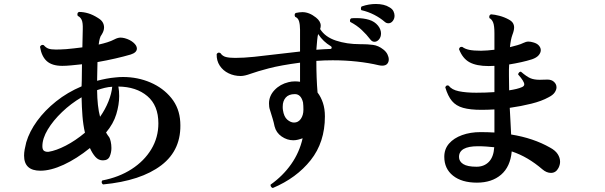

<svg xmlns="http://www.w3.org/2000/svg" viewBox="-20 -873 3040 965"><path d="M498 54Q491 49 491 42Q491 38 494 34Q578 18 641.5 -23Q705 -64 740.5 -123Q776 -182 776 -253Q776 -343 720.5 -390Q665 -437 575 -438Q577 -427 578 -415Q579 -403 579 -390Q579 -347 564.5 -299Q550 -251 513 -207Q517 -200 521 -194Q525 -188 529 -183Q533 -177 536.5 -161.5Q540 -146 540 -129Q540 -107 531.5 -87Q523 -67 497 -67Q475 -67 459.5 -84.5Q444 -102 432 -129Q365 -75 300 -45Q235 -15 183 -15Q101 -15 101 -91Q101 -105 104 -122Q107 -139 112 -158Q128 -212 166.5 -265Q205 -318 262 -363.5Q319 -409 390 -439L391 -468L392 -550Q364 -547 338.5 -544.5Q313 -542 293 -542Q242 -542 215.5 -565.5Q189 -589 181 -638Q188 -651 200 -646Q211 -633 224 -628.5Q237 -624 261 -624Q272 -624 284.5 -624.5Q297 -625 313 -626Q332 -628 352.5 -630Q373 -632 394 -635L396 -726Q397 -759 390.5 -773Q384 -787 371 -793Q370 -795 369.5 -797Q369 -799 369 -801Q369 -810 377 -813Q400 -813 423.5 -806Q447 -799 472 -783Q489 -773 496 -761Q503 -749 503 -735Q503 -718 491 -699Q485 -692 481.5 -679Q478 -666 476 -649Q499 -654 519.5 -660.5Q540 -667 555 -675Q572 -684 586 -684Q595 -684 607 -681Q633 -674 650.5 -659Q668 -644 668 -629Q668 -609 637 -599Q603 -589 559.5 -579Q516 -569 470 -561Q469 -539 469 -516Q469 -493 468 -467Q491 -473 514.5 -477.5Q538 -482 562 -484Q571 -485 580 -485.5Q589 -486 598 -486Q672 -486 736 -458.5Q800 -431 841 -380.5Q882 -330 886 -260Q894 -121 791 -42.5Q688 36 498 54ZM224 -110Q262 -116 310.5 -141Q359 -166 407 -206Q398 -245 394.5 -289.5Q391 -334 390 -384Q337 -353 292 -310Q247 -267 220 -222Q193 -177 193 -138Q193 -120 202 -114.5Q211 -109 224 -110ZM483 -286Q509 -323 525 -363Q541 -403 544 -437Q525 -436 506.5 -431.5Q488 -427 468 -420Q469 -337 483 -286Z M1351 72Q1345 70 1342 65Q1339 60 1340 55Q1402 11 1443.5 -48Q1485 -107 1501 -178Q1496 -176 1490 -174.5Q1484 -173 1478 -171Q1466 -168 1454 -168Q1423 -168 1395.5 -187Q1368 -206 1360 -238Q1356 -258 1350.5 -276Q1345 -294 1337 -320Q1334 -328 1333 -336.5Q1332 -345 1332 -353Q1332 -391 1360 -420.5Q1388 -450 1430 -460Q1445 -464 1463 -464Q1469 -464 1475.5 -463.5Q1482 -463 1488 -462V-558Q1390 -545 1331 -529.5Q1272 -514 1240.5 -502.5Q1209 -491 1190 -491Q1157 -491 1129 -504.5Q1101 -518 1084.5 -543Q1068 -568 1069 -601Q1076 -613 1088 -606Q1098 -591 1115.5 -586.5Q1133 -582 1162 -582Q1204 -582 1257.5 -587.5Q1311 -593 1370.5 -600.5Q1430 -608 1488 -614V-724Q1488 -749 1483 -766Q1478 -783 1464 -788Q1461 -793 1461 -797Q1461 -805 1467 -808Q1476 -810 1484.5 -811Q1493 -812 1500 -812Q1534 -812 1568 -785Q1592 -766 1592 -744Q1592 -736 1589 -727Q1614 -687 1668.5 -669Q1723 -651 1788 -651Q1791 -651 1796 -651Q1826 -651 1854 -647.5Q1882 -644 1907 -624Q1921 -613 1927.5 -599.5Q1934 -586 1934 -574Q1934 -561 1926 -552Q1918 -543 1901 -543Q1897 -543 1893 -543.5Q1889 -544 1884 -545Q1834 -557 1774.5 -563.5Q1715 -570 1652 -570Q1611 -570 1570 -567Q1570 -479 1576 -408Q1593 -386 1603 -356Q1613 -326 1613 -288Q1613 -158 1541.5 -68Q1470 22 1351 72ZM1458 -257Q1479 -257 1492 -275.5Q1505 -294 1505 -322Q1505 -332 1504.5 -341Q1504 -350 1503 -358Q1493 -400 1462 -400Q1431 -400 1416 -382.5Q1401 -365 1401 -338Q1401 -334 1401 -329.5Q1401 -325 1402 -320Q1407 -286 1424 -271.5Q1441 -257 1458 -257ZM1841 -675Q1823 -699 1798 -722.5Q1773 -746 1740 -763Q1739 -765 1739 -769Q1739 -778 1746 -781Q1753 -782 1759.5 -782Q1766 -782 1772 -782Q1807 -782 1835 -773.5Q1863 -765 1880 -744Q1888 -734 1891.5 -724Q1895 -714 1895 -705Q1895 -687 1885 -675Q1875 -663 1862 -663Q1850 -663 1841 -675ZM1914 -763Q1891 -783 1861 -798.5Q1831 -814 1796 -822Q1794 -825 1794 -831Q1794 -839 1799 -841Q1834 -853 1869 -853Q1889 -853 1906.5 -849Q1924 -845 1938 -836Q1952 -828 1957.5 -816.5Q1963 -805 1963 -794Q1963 -779 1954 -767.5Q1945 -756 1932 -756Q1922 -756 1914 -763ZM1570 -623Q1589 -625 1606.5 -625.5Q1624 -626 1640 -627Q1647 -627 1647 -634Q1647 -639 1641 -642Q1624 -652 1608 -667Q1592 -682 1579 -702Q1576 -691 1574 -670Q1572 -649 1570 -623Z M2377 45Q2301 45 2257 10Q2213 -25 2213 -85Q2213 -124 2237 -151.5Q2261 -179 2302.5 -194Q2344 -209 2395 -209Q2413 -209 2430.5 -208.5Q2448 -208 2465 -207V-323Q2448 -322 2431.5 -321.5Q2415 -321 2399 -321Q2343 -321 2307.5 -331Q2272 -341 2251.5 -365.5Q2231 -390 2218 -434Q2223 -448 2236 -442Q2250 -422 2286 -414.5Q2322 -407 2374 -407Q2419 -407 2465 -410V-542Q2458 -542 2450.5 -541.5Q2443 -541 2436 -541Q2375 -541 2340 -560Q2305 -579 2287 -626Q2290 -640 2304 -637Q2317 -627 2338.5 -622.5Q2360 -618 2398 -618Q2413 -618 2430 -619.5Q2447 -621 2465 -623V-706Q2465 -744 2458.5 -760Q2452 -776 2440 -782Q2439 -784 2439 -788Q2439 -798 2448 -801Q2466 -800 2490.5 -793.5Q2515 -787 2537 -775Q2552 -767 2558 -757Q2564 -747 2564 -735Q2564 -720 2555 -697Q2551 -686 2548 -671Q2545 -656 2543 -636Q2563 -641 2580.5 -646Q2598 -651 2610 -657Q2624 -664 2636 -664Q2647 -664 2660 -660Q2679 -655 2688.5 -644Q2698 -633 2698 -621Q2698 -608 2687.5 -595.5Q2677 -583 2654 -575Q2629 -567 2599.5 -560.5Q2570 -554 2539 -549Q2538 -537 2538 -523.5Q2538 -510 2538 -494Q2538 -475 2538.5 -455.5Q2539 -436 2539 -419Q2559 -422 2575.5 -426Q2592 -430 2603 -435Q2615 -440 2615 -449Q2615 -464 2584 -499Q2585 -505 2589.5 -509.5Q2594 -514 2599 -512Q2627 -488 2645.5 -480Q2664 -472 2693 -472Q2701 -472 2711 -472.5Q2721 -473 2732 -473Q2752 -473 2764.5 -461.5Q2777 -450 2777 -434Q2777 -422 2768 -408.5Q2759 -395 2737 -384Q2703 -365 2651 -352Q2599 -339 2542 -331Q2544 -289 2546 -256Q2548 -223 2549 -197Q2661 -179 2745 -131Q2771 -117 2783 -98.5Q2795 -80 2795 -60Q2795 -45 2787 -29Q2774 -4 2749 -4Q2727 -4 2706 -22Q2670 -53 2632 -75.5Q2594 -98 2552 -112Q2545 -35 2498.5 5Q2452 45 2377 45ZM2375 -35Q2413 -35 2437 -59.5Q2461 -84 2464 -133Q2445 -135 2424.5 -136.5Q2404 -138 2382 -138Q2287 -138 2287 -84Q2287 -62 2308 -48.5Q2329 -35 2375 -35Z"/></svg>

Font: Zen Antique
Style: Regular
Weight: 400
Designer: Yoshimichi Ohira
Foundry: Positype
Version: Version 1.001